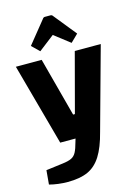

<svg xmlns="http://www.w3.org/2000/svg" viewBox="-132 -793 751 1042"><g transform="rotate(-15 243.0 -272.0)"><path d="M131 -40 5 -500H150L238 -169H248L336 -500H482L355 -40ZM116 177Q90 177 62.5 173.5Q35 170 13 164L20 85L114 73Q147 69 164.5 60.5Q182 52 192 33Q202 14 211 -20L217 -40H355Q334 42 304 89.5Q274 137 229.5 157Q185 177 116 177ZM155 -547 113 -588 214 -713Q219 -721 227 -721H259Q267 -721 272 -713L373 -588L331 -547L243 -615Z"/></g></svg>

Font: Changa SemiBold
Style: Regular
Weight: 600
Designer: Eduardo Rodriguez Tunni
Foundry: Eduardo Rodriguez Tunni
Version: Version 3.002; ttfautohint (v1.8.2)